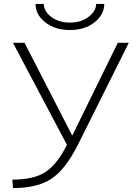

<svg xmlns="http://www.w3.org/2000/svg" viewBox="-20 -948 709 978"><path d="M161 -928H203Q204 -890 241.5 -861.5Q279 -833 336 -833Q393 -833 431 -862Q469 -891 470 -928H511Q511 -873 461 -834Q411 -795 336 -795Q261 -795 211 -834Q161 -873 161 -928ZM105 -730 347 -259H349L580 -730H636L378 -213Q314 -85 242 -37.5Q170 10 46 10L43 -33Q151 -33 210.5 -71Q270 -109 321 -210L46 -730Z"/></svg>

Font: Mplus 1p Light
Style: Regular
Weight: 300
Version: Version 1.061